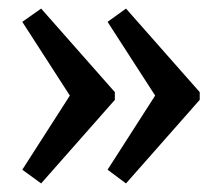

<svg xmlns="http://www.w3.org/2000/svg" viewBox="-20 -469 487 448"><path d="M274 -449 446 -254V-236L274 -41L231 -73L342 -246L231 -418ZM76 -449 248 -254V-236L76 -41L32 -73L143 -246L32 -418Z"/></svg>

Font: Piazzolla Thin
Style: Bold
Weight: 700
Version: Version 2.005